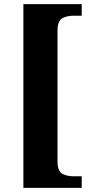

<svg xmlns="http://www.w3.org/2000/svg" viewBox="-20 -780 449 928"><path d="M93 128V-760H375V-704H335Q303 -704 280.5 -691.5Q258 -679 258 -632V0Q258 47 280.5 59.5Q303 72 335 72H375V128Z"/></svg>

Font: Noto Serif Myanmar SemiCondensed ExtraBold
Style: Regular
Weight: 800
Width: 4
Designer: Ben Mitchell and the Monotype Design Team
Foundry: Monotype Imaging Inc.
Version: Version 2.106; ttfautohint (v1.8.4.7-5d5b)